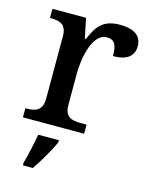

<svg xmlns="http://www.w3.org/2000/svg" viewBox="-115 -620 716 915"><g transform="rotate(15 242.5 -162.5)"><path d="M29 0H331V-45H302C259 -45 223 -53 223 -112V-268C223 -345 247 -472 317 -472C356 -472 368 -448 368 -393C439 -393 470 -422 470 -469C470 -517 436 -546 362 -546C276 -546 249 -501 222 -438H217L197 -536H31V-491H34C78 -491 113 -482 113 -423V-117C113 -54 78 -45 33 -45H29ZM88 208V221H137C166 179 205 113 223 71V61H121C113 108 100 165 88 208Z"/></g></svg>

Font: Noto Serif Georgian Medium
Style: Regular
Weight: 500
Designer: Monotype Design Team, Akaki Razmadze
Foundry: Google LLC
Version: Version 2.003